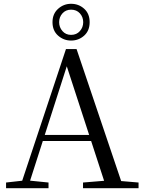

<svg xmlns="http://www.w3.org/2000/svg" viewBox="-20 -993 758 1013"><path d="M355 -779Q316 -779 286.5 -805Q257 -831 257 -876Q257 -920 286.5 -946.5Q316 -973 355 -973Q395 -973 424 -947Q453 -921 453 -876Q453 -831 424 -805Q395 -779 355 -779ZM355 -809Q384 -809 401.5 -829Q419 -849 419 -876Q419 -903 401.5 -922.5Q384 -942 355 -942Q327 -942 309.5 -922.5Q292 -903 292 -876Q292 -849 309.5 -829Q327 -809 355 -809ZM12 0V-30L110 -41H127L236 -30V0ZM84 0 328 -734H384L632 0H542L322 -675H342L338 -661L126 0ZM192 -249 196 -281H500L504 -249ZM418 0V-30L552 -41H581L711 -30V0Z"/></svg>

Font: Noto Serif JP ExtraLight
Style: Regular
Weight: 400
Version: Version 2.003-H1;hotconv 1.1.1;makeotfexe 2.6.0